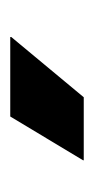

<svg xmlns="http://www.w3.org/2000/svg" viewBox="78 -806 187 384"><g transform="rotate(-90 172.0 -613.5)"><path d="M131.5 -687H290.5V-685L170 -540H44V-541.5Z"/></g></svg>

Font: Anek Tamil
Style: Bold
Weight: 700
Designer: Aadarsh Rajan (Tamil), Yesha Goshar (Latin)
Foundry: Ek Type
Version: Version 1.003